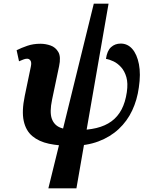

<svg xmlns="http://www.w3.org/2000/svg" viewBox="-20 -780 778 1040"><path d="M366 10Q299 10 245 -1.5Q191 -13 155.5 -42.5Q120 -72 108.5 -125Q97 -178 114 -260L147 -419Q152 -442 145 -452Q138 -462 127 -462Q117 -462 106 -457.5Q95 -453 83 -448L70 -508Q96 -521 128 -532Q160 -543 199 -543Q227 -543 254 -533.5Q281 -524 296 -498Q311 -472 300 -421L262 -240Q248 -173 260.5 -137.5Q273 -102 307 -88.5Q341 -75 392 -75Q454 -75 502 -86.5Q550 -98 584 -123Q618 -148 638.5 -187Q659 -226 667 -281Q674 -329 664.5 -362Q655 -395 636 -416Q617 -437 595 -447.5Q573 -458 554 -461Q560 -505 581.5 -524.5Q603 -544 634 -544Q671 -544 696.5 -515Q722 -486 732.5 -432.5Q743 -379 732 -306Q723 -239 696 -181.5Q669 -124 623 -81Q577 -38 513 -14Q449 10 366 10ZM242 240 488 -760H568L394 240Z"/></svg>

Font: Noto Serif
Style: Italic
Weight: 400
Italic angle: -12°
Designer: Monotype Design Team
Foundry: Monotype Imaging Inc.
Version: Version 2.013